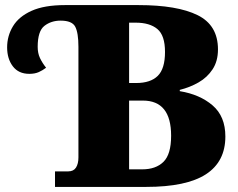

<svg xmlns="http://www.w3.org/2000/svg" viewBox="-20 -734 935 754"><path d="M196 0V-61H248Q269 -61 278.5 -76Q288 -91 288 -116V-550Q288 -605 275.5 -629Q263 -653 218 -653Q181 -653 154.5 -632.5Q128 -612 128 -550Q128 -525 137 -506Q146 -487 161 -468Q148 -458 132.5 -451Q117 -444 95 -444Q53 -444 30.5 -473.5Q8 -503 8 -548Q8 -593 31 -631Q54 -669 104 -691.5Q154 -714 235 -714H524Q676 -714 756 -674.5Q836 -635 836 -540Q836 -494 815 -462Q794 -430 760 -410.5Q726 -391 686 -381V-376Q765 -363 815 -320Q865 -277 865 -198Q865 -99 788.5 -49.5Q712 0 554 0ZM515 -408Q571 -408 599.5 -436Q628 -464 628 -530Q628 -595 598 -620Q568 -645 513 -645H487V-408ZM539 -69Q592 -69 622 -98.5Q652 -128 652 -201Q652 -339 541 -339H487V-69Z"/></svg>

Font: Noto Serif Black
Style: Regular
Weight: 900
Designer: Monotype Design Team
Foundry: Monotype Imaging Inc.
Version: Version 2.014; ttfautohint (v1.8.4.7-5d5b)